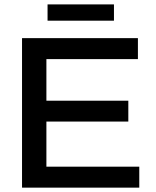

<svg xmlns="http://www.w3.org/2000/svg" viewBox="-20 -861 714 881"><path d="M198.2 -766.1V-840.8H502.9V-766.1ZM81.1 0V-686H612.8V-589.8H192.9V-398.9H568.8V-303.2H192.9V-96.2H619.1V0Z"/></svg>

Font: Archivo Medium
Style: Regular
Weight: 500
Designer: Hector Gatti
Foundry: Omnibus-Type
Version: Version 2.001